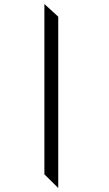

<svg xmlns="http://www.w3.org/2000/svg" viewBox="-20 -751 542 956"><path d="M201 -731 270 -668V185L201 117Z"/></svg>

Font: Vampiro One
Style: Regular
Weight: 400
Designer: Riccardo De Franceschi
Foundry: Sorkin Type Co.
Version: Version 1.002